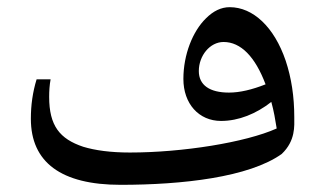

<svg xmlns="http://www.w3.org/2000/svg" viewBox="-20 -655 888 535"><path d="M316 -140C488 -140 674 -161 765 -226C804 -263 800 -305 800 -328C800 -386 792 -438 776 -486C744 -580 685 -635 620 -635C596 -635 574 -624 554 -604C517 -568 491 -503 491 -435C491 -366 534 -318 596 -318C645 -318 694 -338 736 -371C743 -346 747 -322 751 -297C664 -258 488 -230 342 -230C288 -230 245 -236 212 -246C146 -268 117 -305 117 -385C117 -401 118 -418 121 -434H82C71 -398 66 -362 66 -324C66 -203 150 -140 316 -140ZM618 -397C564 -397 534 -418 534 -457C534 -500 565 -538 603 -538C651 -538 691 -497 720 -420C682 -405 648 -397 618 -397Z"/></svg>

Font: Noto Naskh Arabic UI Medium
Style: Regular
Weight: 500
Designer: Monotype Design Team, David Williams, Mohamad Dakak and Nizar Qandah
Foundry: Monotype Imaging Inc.
Version: Version 2.014